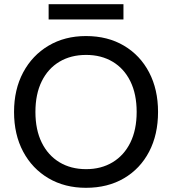

<svg xmlns="http://www.w3.org/2000/svg" viewBox="-20 -884 821 916"><path d="M390 12Q289 12 211.5 -33.5Q134 -79 90.5 -160.5Q47 -242 47 -350Q47 -457 90.5 -538.5Q134 -620 211.5 -666Q289 -712 390 -712Q494 -712 571.5 -666Q649 -620 691.5 -538.5Q734 -457 734 -350Q734 -242 691.5 -160.5Q649 -79 571.5 -33.5Q494 12 390 12ZM391 -77Q463 -77 517.5 -110Q572 -143 602 -204Q632 -265 632 -350Q632 -435 602 -496Q572 -557 517.5 -589.5Q463 -622 391 -622Q318 -622 263.5 -589.5Q209 -557 179 -496Q149 -435 149 -350Q149 -265 179 -204Q209 -143 263.5 -110Q318 -77 391 -77ZM212 -791V-864H569V-791Z"/></svg>

Font: DMSans_18ptMedium
Style: Regular
Weight: 500
Designer: Colophon Foundry, Jonny Pinhorn
Foundry: Colophon Foundry
Version: Version 4.004;gftools[0.9.30]